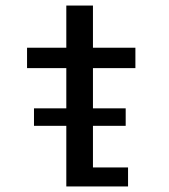

<svg xmlns="http://www.w3.org/2000/svg" viewBox="-20 -672 610 692"><path d="M102.5 -281.5H219V-426.5H77.5V-500H219V-652H315V-500H468V-426.5H315V-281.5H433V-218.5H315V-68.5H441.5V0H219V-218.5H102.5Z"/></svg>

Font: League Mono Narrow
Style: Regular
Weight: 400
Width: 3
Designer: Tyler Finck
Foundry: The League of Moveable Type / Tyler Finck
Version: Version 2.210